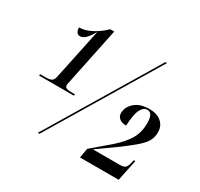

<svg xmlns="http://www.w3.org/2000/svg" viewBox="-151 -907 1139 1096"><g transform="rotate(30 418.0 -359.0)"><path d="M60 -287 62 -297H102Q121 -297 134.5 -303Q148 -309 153 -333L223 -665H221Q204 -634 186 -616Q168 -598 150 -598Q134 -598 127 -610Q120 -622 120 -639Q160 -639 204 -663Q248 -687 279 -719H306L228 -343Q227 -336 225.5 -331Q224 -326 224 -321Q224 -305 235.5 -301Q247 -297 263 -297H291L289 -287ZM217 0 646 -714H657L228 0ZM496 1 507 -62 623 -161Q679 -210 705 -255.5Q731 -301 731 -359Q731 -391 722.5 -409Q714 -427 694 -427Q669 -427 653 -396.5Q637 -366 633 -288Q605 -288 588.5 -301Q572 -314 572 -335Q572 -376 606.5 -406.5Q641 -437 702 -437Q752 -437 781 -412Q810 -387 810 -346Q810 -314 797 -289.5Q784 -265 753 -237.5Q722 -210 666 -168L537 -76H714Q737 -76 747.5 -83.5Q758 -91 764 -113L770 -139H780L751 1Z"/></g></svg>

Font: Noto Serif Display ExtraCondensed
Style: Bold Italic
Weight: 700
Width: 2
Italic angle: -12°
Designer: Monotype Design Team
Foundry: Monotype Imaging Inc.
Version: Version 2.009